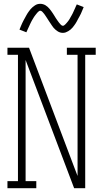

<svg xmlns="http://www.w3.org/2000/svg" viewBox="-20 -985 540 1005"><path d="M19 0V-37H74V-698H19V-735H132L368 -111L386 -64V-698H330V-735H481V-698H426V0H368L114 -671V-37H170V0ZM309 -813Q302 -813 295 -815Q288 -817 282 -821Q276 -825 270.5 -829.5Q265 -834 260.5 -839.5Q256 -845 252 -851Q248 -857 244 -863Q240 -869 236 -875Q232 -881 228 -887.5Q224 -894 219.5 -900.5Q215 -907 211.5 -912Q208 -917 202 -923Q196 -929 191 -929Q187 -929 184 -926.5Q181 -924 178 -921.5Q175 -919 171.5 -914Q168 -909 166 -907Q164 -905 162.5 -902.5Q161 -900 159 -897.5Q157 -895 155.5 -892Q154 -889 152 -886Q150 -883 148 -879.5Q146 -876 144 -872Q142 -868 140 -864Q138 -860 136 -855.5Q134 -851 132 -846.5Q130 -842 127.5 -837Q125 -832 123 -827Q121 -822 118 -816L82 -830Q86 -840 89.5 -848.5Q93 -857 96.5 -864.5Q100 -872 104 -879.5Q108 -887 111.5 -893Q115 -899 118 -905Q121 -911 124.5 -916Q128 -921 131.5 -926Q135 -931 140 -937Q145 -943 150.5 -947.5Q156 -952 162.5 -956.5Q169 -961 176 -963Q183 -965 191 -965Q198 -965 205 -963Q212 -961 218 -957.5Q224 -954 229.5 -949Q235 -944 239.5 -938.5Q244 -933 248 -927.5Q252 -922 256 -916Q260 -910 264 -903.5Q268 -897 272 -890.5Q276 -884 280.5 -878Q285 -872 288.5 -867Q292 -862 298 -856Q304 -850 309 -850Q313 -850 316 -852.5Q319 -855 322 -857.5Q325 -860 328.5 -864.5Q332 -869 334 -871Q336 -873 337.5 -875.5Q339 -878 341 -880.5Q343 -883 344.5 -886Q346 -889 348 -892.5Q350 -896 352 -899.5Q354 -903 356 -906.5Q358 -910 360 -914Q362 -918 364 -922.5Q366 -927 368 -931.5Q370 -936 372.5 -941Q375 -946 377 -951.5Q379 -957 382 -962L418 -948Q414 -939 410.5 -930Q407 -921 403.5 -913.5Q400 -906 396 -899Q392 -892 388.5 -885.5Q385 -879 382 -873Q379 -867 375.5 -862Q372 -857 368.5 -852Q365 -847 360 -841Q355 -835 349.5 -830.5Q344 -826 337.5 -822Q331 -818 324 -815.5Q317 -813 309 -813Z"/></svg>

Font: Iosevka Slab Extralight
Style: Regular
Weight: 200
Monospace: yes
Designer: Belleve Invis
Foundry: Belleve Invis
Version: Version 11.1.1; ttfautohint (v1.8.3)